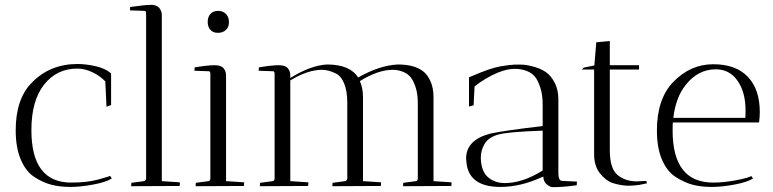

<svg xmlns="http://www.w3.org/2000/svg" viewBox="-20 -770 3201 795"><path d="M300 -486Q215 -486 162.5 -419.5Q110 -353 110 -231Q110 -14 275 -14Q340 -14 386 -26.5Q432 -39 436 -42L443 -31Q420 -16 367 -6Q314 4 271 4Q228 4 193 -5Q158 -14 122.5 -37Q87 -60 66 -109.5Q45 -159 45 -230Q45 -361 112 -428Q187 -505 301 -505Q337 -505 377.5 -495.5Q418 -486 440 -466V-335L421 -328L416 -433Q394 -456 362.5 -471Q331 -486 300 -486Z M523 1 524 -13 576 -20Q583 -21 585 -30V-714Q585 -725 579 -725L518 -727L519 -741Q582 -750 605.5 -750Q629 -750 639.5 -737Q650 -724 650 -709V-20L725 -15Q725 -14 724 0Z M916 -459V-20L991 -15Q991 -14 990 0L790 1Q790 -8 791 -13L843 -20Q849 -20 851 -29V-468Q849 -475 845 -475L785 -477L786 -491Q840 -500 868 -500Q896 -500 906 -487Q916 -474 916 -459ZM882 -634Q862 -634 851 -646.5Q840 -659 840 -679.5Q840 -700 851.5 -712.5Q863 -725 883 -725Q903 -725 915.5 -712.5Q928 -700 928 -678.5Q928 -657 915 -645.5Q902 -634 882 -634Z M1312 -481Q1252 -480 1182 -437V-20L1257 -15Q1257 -14 1256 0L1056 1Q1056 -8 1057 -13L1109 -20Q1115 -20 1117 -29V-468Q1115 -475 1111 -475L1051 -477L1052 -491Q1106 -500 1134 -500Q1162 -500 1172 -487Q1182 -474 1182 -459V-447Q1265 -499 1334 -503Q1429 -503 1463 -449Q1550 -499 1627 -503Q1697 -503 1733 -474Q1750 -461 1762.5 -433.5Q1775 -406 1775 -368V-20L1850 -15Q1850 -14 1849 0L1649 1Q1649 -8 1650 -13L1702 -20Q1708 -20 1710 -29V-343Q1710 -383 1700 -411.5Q1690 -440 1678 -453Q1666 -466 1648 -473Q1628 -481 1605 -481Q1543 -480 1470 -434Q1483 -406 1483 -368V-20L1558 -15Q1558 -14 1557 0L1356 1L1357 -13L1409 -20Q1416 -21 1418 -30V-344Q1418 -393 1405 -424.5Q1392 -456 1370 -466Q1340 -481 1312 -481Z M2230 -38H2227Q2137 4 2052 4Q1919 4 1911 -101Q1910 -108 1910 -114Q1910 -191 2011 -217Q2071 -230 2227 -248V-336Q2227 -378 2217 -408Q2207 -438 2195 -452.5Q2183 -467 2164 -475Q2140 -485 2110.5 -485Q2081 -485 2043 -470Q1988 -447 1945 -412L1941 -334L1922 -329V-450L1932 -454Q2010 -488 2051 -495Q2092 -502 2111 -502.5Q2130 -503 2147.5 -502Q2165 -501 2193 -493Q2221 -485 2241.5 -470.5Q2262 -456 2277 -427Q2292 -398 2292 -358V-52Q2292 -21 2308 -21L2369 -18L2368 -3Q2312 5 2268 5Q2256 4 2243 -7.5Q2230 -19 2230 -38ZM2070 -12Q2144 -12 2227 -64V-229Q2077 -224 2038.5 -211.5Q2000 -199 1985.5 -172.5Q1971 -146 1971 -120Q1971 -115 1971 -110Q1974 -58 2002 -35Q2030 -12 2070 -12Z M2617 -19 2656 -21 2659 -11Q2658 -11 2645 -8Q2615 -1 2578 -1Q2544 -3 2516 -12.5Q2488 -22 2464 -52.5Q2440 -83 2440 -131V-482H2389L2397 -490L2441 -499L2449 -595L2505 -600V-500H2626V-482H2505V-148Q2505 -72 2537 -45.5Q2569 -19 2617 -19Z M2765 -230Q2765 -14 2933 -14Q2977 -14 3027 -23.5Q3077 -33 3091 -41L3098 -31Q3075 -16 3022.5 -6Q2970 4 2926.5 4Q2883 4 2848.5 -5Q2814 -14 2778 -37Q2742 -60 2721 -109Q2700 -158 2700 -229Q2700 -361 2768 -431Q2839 -504 2933 -504Q3027 -504 3076.5 -452Q3126 -400 3126 -306Q3126 -286 3123 -263H2766Q2765 -252 2765 -230ZM3067 -313Q3067 -388 3034 -435.5Q3001 -483 2944 -483Q2870 -483 2819 -418Q2778 -367 2768 -282H3066Q3067 -293 3067 -313Z"/></svg>

Font: Antic Didone
Style: Regular
Weight: 400
Designer: Santiago Orozco
Foundry: Santiago Orozco
Version: Version 2.001